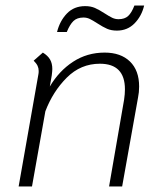

<svg xmlns="http://www.w3.org/2000/svg" viewBox="-20 -670 580 690"><path d="M480 -359Q480 -338 476 -319L419 0H372L426 -312Q429 -332 429 -349Q429 -441 339 -441Q270 -441 220 -391Q170 -341 143 -270L95 0H47L118 -403Q119 -407 119 -415Q119 -425 115 -433.5Q111 -442 101 -452L134 -481Q152 -470 160 -456Q168 -442 168 -422Q168 -415 166 -399L159 -359Q192 -415 242.5 -448Q293 -481 356 -481Q414 -481 447 -449Q480 -417 480 -359ZM286 -648Q306 -648 321 -641.5Q336 -635 356 -622Q373 -611 383.5 -606Q394 -601 406 -601Q428 -601 440.5 -612.5Q453 -624 463 -650H498Q489 -612 463.5 -586Q438 -560 400 -560Q380 -560 365 -566.5Q350 -573 330 -586Q313 -597 302.5 -602Q292 -607 280 -607Q257 -607 244 -594.5Q231 -582 220 -555H185Q195 -595 220.5 -621.5Q246 -648 286 -648Z"/></svg>

Font: KoHo Light
Style: Italic
Weight: 300
Italic angle: -10°
Version: Version 1.000; ttfautohint (v1.6)